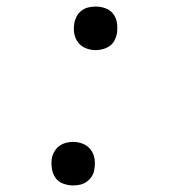

<svg xmlns="http://www.w3.org/2000/svg" viewBox="-20 -558 540 586"><path d="M272 -405Q256 -405 241.5 -411Q227 -417 218 -429Q209 -441 206.5 -456.5Q204 -472 207 -488Q209 -499 214.5 -509Q220 -519 229.5 -526Q239 -533 250 -535.5Q261 -538 272 -538Q288 -538 302.5 -532.5Q317 -527 326 -515Q335 -503 337 -487.5Q339 -472 337 -456Q335 -445 329.5 -434.5Q324 -424 314.5 -417.5Q305 -411 294 -408Q283 -405 272 -405ZM203 8Q188 8 173 2.5Q158 -3 149.5 -15Q141 -27 138.5 -42.5Q136 -58 138 -74Q140 -85 146 -95.5Q152 -106 161 -112.5Q170 -119 181 -122Q192 -125 203 -125Q219 -125 233.5 -119Q248 -113 257 -101Q266 -89 268.5 -73.5Q271 -58 268 -42Q267 -31 261 -21Q255 -11 245.5 -4Q236 3 225 5.5Q214 8 203 8Z"/></svg>

Font: Iosevka Slab Light
Style: Italic
Weight: 300
Italic angle: -9°
Monospace: yes
Designer: Belleve Invis
Foundry: Belleve Invis
Version: Version 11.1.1; ttfautohint (v1.8.3)